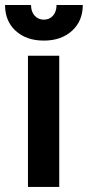

<svg xmlns="http://www.w3.org/2000/svg" viewBox="-41 -741 348 761"><path d="M183.1 -721.2H287.1Q287.1 -657.7 244.4 -618.9Q201.7 -580.1 132.8 -580.1Q63.5 -580.1 21.2 -618.7Q-21 -657.2 -21 -721.2H82Q82 -694.8 96.2 -679Q110.4 -663.1 132.8 -663.1Q155.3 -663.1 169.2 -679Q183.1 -694.8 183.1 -721.2ZM69.8 0V-520H193.8V0Z"/></svg>

Font: Fixel Text SemiBold
Style: Regular
Weight: 600
Width: 4
Designer: AlfaBravo + MacPaw
Foundry: Kyrylo Tkachov, Marchela Mozhyna, Serhii Makarenko, Maria Weinstein, Zakhar Kryvoshyya
Version: Version 1.211